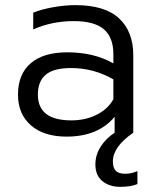

<svg xmlns="http://www.w3.org/2000/svg" viewBox="-20 -515 602 745"><path d="M465.8 159.2Q490.2 159.2 513.2 148.9V199.2Q487.8 210 446.8 210Q404.3 210 377.2 187.7Q350.1 165.5 350.1 123Q350.1 85.9 370.8 53.7Q391.6 21.5 424.8 0V-62Q361.3 15.1 237.8 15.1Q150.4 15.1 100.1 -28.6Q49.8 -72.3 49.8 -147.9Q49.8 -227.1 99.1 -269.5Q148.4 -312 241.2 -312Q344.7 -312 419.9 -269V-305.2Q419.9 -369.6 383.1 -401.4Q346.2 -433.1 266.1 -433.1Q181.6 -433.1 108.9 -400.9V-465.8Q139.2 -478.5 185.1 -486.8Q231 -495.1 272.9 -495.1Q386.7 -495.1 441.9 -443.8Q497.1 -392.6 497.1 -300.8V0Q418 54.2 418 111.8Q418 136.7 429.4 147.9Q440.9 159.2 465.8 159.2ZM419.9 -129.9V-207Q343.8 -251 255.9 -251Q188.5 -251 157.7 -225.3Q127 -199.7 127 -147.9Q127 -47.9 256.8 -47.9Q311 -47.9 354.7 -69.6Q398.4 -91.3 419.9 -129.9Z"/></svg>

Font: Prompt Light
Style: Regular
Weight: 300
Designer: Katatrad Team
Foundry: CadsonDemak
Version: Version 1.000;PS 001.000;hotconv 1.0.88;makeotf.lib2.5.64775